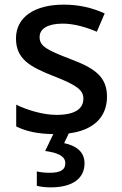

<svg xmlns="http://www.w3.org/2000/svg" viewBox="-20 -569 526 829"><path d="M345 136C345 83 304 59 257 49L277 7C382 -6 442 -62 442 -152C442 -240 385 -276 284 -314C183 -353 151 -369 151 -409C151 -445 186 -467 251 -467C299 -467 351 -452 398 -432L432 -511C379 -535 322 -549 255 -549C132 -549 49 -497 49 -403C49 -315 108 -281 210 -241C313 -201 340 -180 340 -143C340 -100 305 -73 224 -73C165 -73 97 -94 50 -117V-23C93 -2 142 9 210 10L175 83C226 90 262 103 262 136C262 166 238 177 194 177C175 177 153 175 139 171V233C152 237 175 240 199 240C294 240 345 201 345 136Z"/></svg>

Font: Noto Sans Lao UI Med
Style: Regular
Weight: 500
Designer: Monotype Design Team
Foundry: Monotype Imaging Inc.
Version: Version 2.000